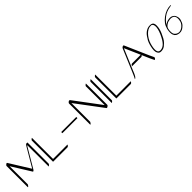

<svg xmlns="http://www.w3.org/2000/svg" viewBox="373 -1951 3386 3386"><g transform="rotate(-45 2066.0 -257.5)"><path d="M113.8 -5.4Q113.8 -2 99.4 17.6Q85 37.1 78.6 26.9Q78.1 26.4 78.6 25.9L78.1 -501Q78.1 -509.3 92 -521.7Q106 -534.2 111.3 -534.2H121.1Q122.6 -534.2 123 -533.2L363.8 -146.5L576.7 -507.3Q592.8 -534.7 607.4 -534.2L629.4 -533.7Q631.3 -533.7 631.8 -531.2L632.3 -2.9Q632.3 5.4 614.7 20.8Q597.2 36.1 597.2 28.3L596.2 -498.5H590.8L370.1 -124.5Q360.8 -108.4 349.9 -102.5Q338.9 -96.7 337.9 -98.6L113.3 -459.5Z M1103 -8.3Q1109.4 -8.3 1095.9 9.3Q1082.5 26.9 1071.8 26.9H712.9Q710.9 26.9 710.9 24.9L710.4 -501.5Q710.4 -509.8 728 -525.1Q745.6 -540.5 745.6 -532.2L746.1 -8.3Z M1558.6 -213.4V-242.2H1183.1V-213.4Z M1671.9 -6.8Q1671.9 -3.4 1657.5 16.1Q1643.1 35.6 1636.7 25.4Q1636.2 24.9 1636.7 24.4L1636.2 -502Q1636.2 -510.3 1650.1 -522.7Q1664.1 -535.2 1669.4 -535.2H1686.5Q1687.5 -535.2 1688.5 -534.2L2061.5 -36.1L2060.5 -505.4Q2060.5 -513.7 2078.4 -529.1Q2096.2 -544.4 2096.2 -536.1L2097.2 -7.8Q2097.2 2.9 2082.5 13.9Q2067.9 24.9 2064 25.4L2050.3 26.4Q2048.8 26.4 2048.3 25.4L1671.4 -477.1Z M2210.4 -6.3Q2210.4 2 2194.1 15.6Q2177.7 29.3 2175.3 24.9V-501.5Q2175.3 -509.8 2191.4 -523.4Q2207.5 -537.1 2210.4 -532.2Z M2681.2 -8.3Q2687.5 -8.3 2674.1 9.3Q2660.6 26.9 2649.9 26.9H2291Q2289.1 26.9 2289.1 24.9L2288.6 -501.5Q2288.6 -509.8 2306.2 -525.1Q2323.7 -540.5 2323.7 -532.2L2324.2 -8.3Z M3145.5 -198.7Q3128.9 -179.2 3119.6 -179.2H2889.2Q2882.8 -179.2 2896.2 -196.8Q2909.7 -214.4 2920.4 -214.4H3138.7L3010.7 -505.9L2860.4 -149.9Q2854 -134.8 2842.8 -107.2Q2831.5 -79.6 2825.7 -65.9Q2819.8 -52.2 2810.8 -34.2Q2801.8 -16.1 2793 -5.1Q2784.2 5.9 2776.1 11.7Q2768.1 17.6 2762.9 18.1Q2757.8 18.6 2767.3 5.6Q2776.9 -7.3 2826.7 -125.5L2991.7 -516.1Q2997.1 -528.8 3009 -537.4Q3021 -545.9 3024.4 -545.9H3041Q3042.5 -545.9 3043 -544.9L3240.7 -93.8Q3285.2 -9.8 3277.6 1.5Q3270 12.7 3259.3 20Q3248.5 27.3 3246.6 24.4Q3232.9 -8.3 3205.6 -60.5Z M3610.4 -450.2Q3585.4 -450.2 3554.7 -434.6Q3523.9 -418.9 3495.1 -389.9Q3466.3 -360.8 3440.7 -318.8Q3415 -276.9 3399.9 -224.6Q3374 -133.8 3381.1 -78.6Q3388.2 -23.4 3439 -23.4Q3496.1 -23.4 3543.7 -71Q3591.3 -118.7 3638.2 -224.6Q3662.1 -278.8 3671.6 -323Q3681.2 -367.2 3677.2 -397Q3673.3 -426.8 3656.2 -441.4Q3639.2 -456.1 3610.4 -450.2ZM3615.2 -468.3Q3663.1 -468.3 3682.6 -447Q3702.1 -425.8 3702.1 -380.9Q3702.1 -305.7 3667.5 -226.6Q3648.4 -181.6 3625.2 -139.2Q3602.1 -96.7 3575.2 -70.8Q3546.4 -42.5 3526.4 -27.6Q3506.3 -12.7 3478 -5.4Q3423.8 6.3 3397.5 -9.5Q3371.1 -25.4 3359.9 -67.9Q3356 -83.5 3356.4 -104Q3356.9 -124.5 3359.9 -146.7Q3362.8 -168.9 3368.4 -191.9Q3374 -214.8 3379.9 -235.8Q3393.1 -277.8 3408 -305.9Q3422.9 -334 3447.3 -367.2Q3480 -415 3523.7 -441.7Q3567.4 -468.3 3615.2 -468.3Z M4132.3 -462.4 4130.4 -451.7Q4090.3 -445.3 4052.2 -435.3Q4014.2 -425.3 3973.1 -403.3Q3953.1 -392.6 3932.1 -376Q3911.1 -359.4 3891.6 -340.3Q3872.1 -321.3 3856 -300.8Q3839.8 -280.3 3831.1 -262.2Q3839.8 -271.5 3850.8 -278.8Q3861.8 -286.1 3872.3 -291.7Q3882.8 -297.4 3891.4 -300.3Q3899.9 -303.2 3903.8 -304.2Q3915 -307.1 3932.6 -309.8Q3950.2 -312.5 3963.9 -312.5Q3994.1 -312.5 4019.5 -297.4Q4044.9 -282.2 4055.9 -262.2Q4066.9 -242.2 4073.5 -214.1Q4080.1 -186 4072.3 -154.3Q4064 -126 4053 -101.6Q4042 -77.1 4022 -57.1Q3992.2 -26.9 3961.7 -11.5Q3931.2 3.9 3890.1 1Q3851.1 -3.9 3826.9 -19Q3802.7 -34.2 3790 -66.9Q3779.8 -93.3 3780.3 -128.2Q3780.8 -163.1 3790 -205.1Q3803.7 -262.2 3834.7 -305.7Q3865.7 -349.1 3917 -387.2Q4017.1 -462.4 4132.3 -462.4ZM3963.9 -292.5 3965.8 -293.5Q3956.1 -293.5 3941.4 -291.3Q3926.8 -289.1 3912.8 -286.1Q3898.9 -283.2 3886.5 -278.8Q3874 -274.4 3867.7 -268.1Q3862.8 -266.1 3854.2 -260.3Q3845.7 -254.4 3836.2 -245.8Q3826.7 -237.3 3818.8 -226.3Q3811 -215.3 3807.6 -202.1Q3802.7 -185.1 3800.8 -166.5Q3798.8 -147.9 3798.8 -131.3Q3798.8 -114.3 3800.8 -99.1Q3802.7 -84 3807.6 -74.2Q3821.8 -46.9 3846.4 -32.5Q3871.1 -18.1 3897.9 -16.1Q3919.9 -16.1 3943.8 -26.1Q3967.8 -36.1 3987.8 -52.5Q4007.8 -68.8 4023.4 -90.1Q4039.1 -111.3 4044.9 -132.3Q4057.1 -178.2 4054.7 -209.2Q4052.2 -240.2 4039.6 -258.8Q4026.9 -277.3 4006.3 -284.9Q3985.8 -292.5 3963.9 -292.5Z"/></g></svg>

Font: ML-NILA06
Style: Regular
Weight: 400
Designer: CLT@C-DIT
Version: Version ML-NILA06 1.0